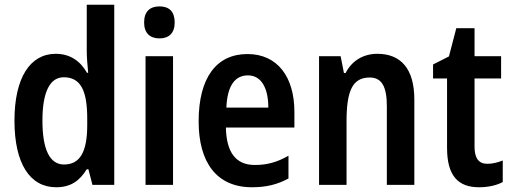

<svg xmlns="http://www.w3.org/2000/svg" viewBox="-20 -780 2161 810"><path d="M217 10C278 10 316 -17 346 -66H353L370 0H462V-760H346V-563C346 -538 349 -505 352 -473H347C318 -524 274 -553 215 -553C107 -553 41 -452 41 -271C41 -90 106 10 217 10ZM250 -86C190 -86 159 -149 159 -271C159 -389 189 -454 249 -454C321 -454 348 -397 348 -279V-252C348 -140 318 -86 250 -86Z M653 -753C612 -753 588 -731 588 -685C588 -640 613 -618 653 -618C692 -618 717 -640 717 -685C717 -731 694 -753 653 -753ZM710 -543H594V0H710Z M1024 -552C893 -552 818 -452 818 -268C818 -96 893 10 1043 10C1104 10 1151 -2 1197 -27V-123C1148 -95 1106 -84 1055 -84C975 -84 935 -137 933 -242H1222V-308C1222 -455 1151 -552 1024 -552ZM1026 -462C1084 -462 1112 -406 1112 -326H935C939 -420 972 -462 1026 -462Z M1572 -553C1514 -553 1465 -525 1438 -472H1431L1417 -543H1326V0H1442V-268C1442 -397 1467 -453 1540 -453C1592 -453 1612 -412 1612 -332V0H1728V-360C1728 -490 1671 -553 1572 -553Z M2036 -89C1999 -89 1982 -113 1982 -161V-449H2094V-543H1982V-661H1905L1874 -542L1807 -508V-449H1866V-156C1866 -38 1913 10 2001 10C2040 10 2075 2 2101 -12V-103C2079 -94 2057 -89 2036 -89Z"/></svg>

Font: Noto Sans Arabic UI Cn SmBd
Style: Regular
Weight: 600
Width: 3
Designer: Monotype Design Team, Nadine Chahine and Nizar Qandah
Foundry: Monotype Imaging Inc.
Version: Version 2.010